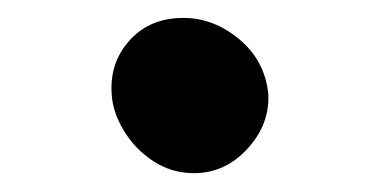

<svg xmlns="http://www.w3.org/2000/svg" viewBox="-20 -376 412 209"><path d="M191 -187.5Q167 -187.5 147 -200.5Q127 -213.5 114.8 -233.8Q102.5 -254 101.5 -274.5Q99.5 -308.5 121.5 -332.5Q143.5 -356.5 179.5 -356.5Q212.5 -356.5 240.2 -333.5Q268 -310.5 272 -274.5Q274 -241 249.5 -214.2Q225 -187.5 191 -187.5Z"/></svg>

Font: Edu NSW ACT Hand Pre
Style: Regular
Weight: 400
Designer: Tina and Corey Anderson, Eben Sorkin, Mirko Velimirovic
Foundry: Sorkin Type Co.
Version: Version 2.000